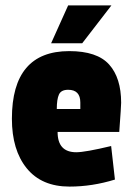

<svg xmlns="http://www.w3.org/2000/svg" viewBox="-20 -680 484 710"><path d="M232 -348Q206 -348 198 -330.5Q190 -313 190 -277H277V-301Q277 -348 232 -348ZM236 -491Q339 -491 383.5 -441.5Q428 -392 428 -300Q428 -288 421 -192H193Q193 -117 262 -117Q295 -117 391 -140L405 -16Q321 10 237 10Q134 10 79 -57.5Q24 -125 24 -241Q24 -491 236 -491ZM392 -660 284 -520H169L232 -660Z"/></svg>

Font: Passion One
Style: Regular
Weight: 400
Designer: Alejandro Lo Celso
Foundry: Fontstage
Version: Version 1.002